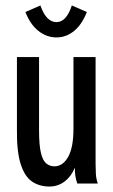

<svg xmlns="http://www.w3.org/2000/svg" viewBox="-20 -672 415 703"><path d="M161 11Q124 11 97 -7.5Q70 -26 55.5 -72Q41 -118 42 -199V-463H123V-195Q123 -140 130 -111.5Q137 -83 150 -73Q163 -63 179 -63Q210 -63 229.5 -97.5Q249 -132 249 -201V-463H330V-72Q330 -53 331 -35.5Q332 -18 338 0H263Q258 -14 256 -27.5Q254 -41 254 -58Q241 -26 216.5 -7.5Q192 11 161 11ZM243 -652 298 -628Q280 -582 251 -558.5Q222 -535 187 -535Q151 -535 121 -558.5Q91 -582 73 -628L128 -652Q149 -591 187 -591Q223 -591 243 -652Z"/></svg>

Font: Inconsolata Condensed SemiBold
Style: Regular
Weight: 600
Width: 3
Monospace: yes
Designer: Raph Levien, Cyreal, Brenton Simpson
Foundry: Raph Levien, Cyreal, Google
Version: Version 3.100; ttfautohint (v1.8.4.7-5d5b)